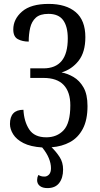

<svg xmlns="http://www.w3.org/2000/svg" viewBox="-20 -745 510 983"><path d="M223 218Q198 218 184 207Q170 196 170 177Q170 164 176 151Q182 154 189 156.5Q196 159 208 159Q221 159 231 148.5Q241 138 241 116Q241 92 230 65Q219 38 196 10Q136 6 100 -12.5Q64 -31 47.5 -57.5Q31 -84 31 -110Q31 -183 100 -183Q103 -123 129.5 -82.5Q156 -42 217 -42Q272 -42 306 -78.5Q340 -115 340 -206Q340 -274 306 -310Q272 -346 203 -346H135V-395H202Q327 -395 327 -548Q327 -609 303.5 -641.5Q280 -674 228 -674Q185 -674 163.5 -654.5Q142 -635 134.5 -602.5Q127 -570 127 -532Q95 -532 71.5 -544.5Q48 -557 48 -594Q48 -647 93 -686Q138 -725 229 -725Q318 -725 367.5 -683Q417 -641 417 -555Q417 -478 382.5 -434Q348 -390 295 -374Q325 -369 356 -351Q387 -333 407.5 -297.5Q428 -262 428 -202Q428 -131 404 -85.5Q380 -40 338.5 -17.5Q297 5 244 9Q267 31 285 58.5Q303 86 303 123Q303 166 283 192Q263 218 223 218Z"/></svg>

Font: Noto Serif ExtraCondensed
Style: Regular
Weight: 400
Width: 2
Designer: Monotype Design Team
Foundry: Monotype Imaging Inc.
Version: Version 2.015